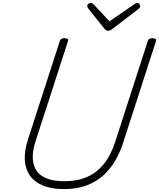

<svg xmlns="http://www.w3.org/2000/svg" viewBox="-20 -1277 1090 1316"><path d="M420 19Q332 19 273 -6Q214 -31 183.5 -76Q153 -121 150 -183Q147 -245 172 -322L390 -996Q393 -1006 400 -1010.5Q407 -1015 423 -1015Q437 -1015 443.5 -1010.5Q450 -1006 446 -995L226 -316Q197 -230 207.5 -166Q218 -102 271.5 -68.5Q325 -35 422 -35Q512 -35 579 -65Q646 -95 694 -156Q742 -217 771 -309L993 -996Q996 -1006 1003 -1010.5Q1010 -1015 1026 -1015Q1055 -1015 1049 -995L826 -305Q792 -197 735 -125Q678 -53 599.5 -17Q521 19 420 19ZM919 -1257Q928 -1257 934.5 -1250Q941 -1243 941 -1236Q941 -1230 939 -1226Q937 -1222 932 -1218L751 -1079Q742 -1072 735 -1069Q728 -1066 720 -1066Q713 -1066 707.5 -1069.5Q702 -1073 696 -1080L583 -1221Q581 -1226 579.5 -1230Q578 -1234 578 -1237Q578 -1246 586.5 -1251.5Q595 -1257 603 -1257Q609 -1257 613 -1254.5Q617 -1252 622 -1247L730 -1131L898 -1246Q906 -1252 910 -1254.5Q914 -1257 919 -1257Z"/></svg>

Font: Playwrite RO ExtraLight
Style: Regular
Weight: 250
Version: Version 1.002